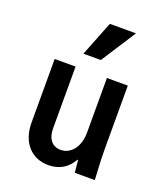

<svg xmlns="http://www.w3.org/2000/svg" viewBox="-149 -923 899 1036"><g transform="rotate(20 300.0 -405.0)"><path d="M507 -180V-540H387V-225C387 -146 344 -90 284 -90C236 -90 207 -126 207 -185V-540H87V-175C87 -63 151 10 250 10C312 10 360 -19 388 -71H392C394 -48 396 -25 399 0H514C510 -63 507 -129 507 -180ZM452 -820H302L223 -620H323Z"/></g></svg>

Font: CommitMono
Style: 700Regular
Weight: 700
Monospace: yes
Designer: Eigil Nikolajsen
Foundry: Eigil Nikolajsen
Version: Version 1.143